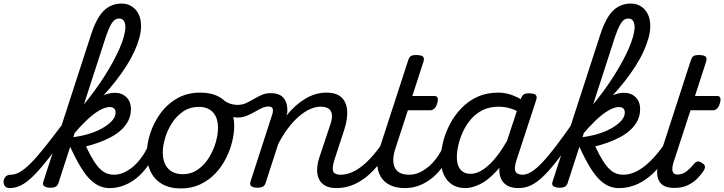

<svg xmlns="http://www.w3.org/2000/svg" viewBox="-197 -1039 4066 1078"><path d="M-142 17Q-161 17 -169.5 5.5Q-178 -6 -177 -20.5Q-176 -35 -166 -46.5Q-156 -58 -137 -58Q-112 -58 -85 -73.5Q-58 -89 -23.5 -123.5Q11 -158 57 -216Q103 -274 166 -358Q177 -373 189.5 -368.5Q202 -364 206 -348.5Q210 -333 198 -315Q130 -219 80 -155Q30 -91 -8 -53Q-46 -15 -78 1Q-110 17 -142 17ZM84 15Q68 15 54 8Q40 1 46 -18L316 -850Q336 -910 360 -947Q384 -984 415.5 -1001.5Q447 -1019 485 -1019Q518 -1019 542.5 -1003.5Q567 -988 581 -960Q595 -932 595 -893Q595 -861 585 -825Q575 -789 557 -749.5Q539 -710 512.5 -668.5Q486 -627 452.5 -584Q419 -541 379.5 -498.5Q340 -456 295 -414.5Q250 -373 201 -333L197 -367Q232 -402 265 -441.5Q298 -481 329 -523Q360 -565 387 -607Q414 -649 436 -689.5Q458 -730 474 -766.5Q490 -803 498.5 -834Q507 -865 507 -888Q507 -903 502.5 -914Q498 -925 490.5 -930Q483 -935 470 -935Q458 -935 446.5 -926.5Q435 -918 423.5 -896.5Q412 -875 399 -838L131 -11Q127 2 117 8.5Q107 15 84 15ZM419 17Q390 17 364 6.5Q338 -4 311.5 -29Q285 -54 257 -99.5Q229 -145 197 -215H187L205 -268Q253 -273 297.5 -286Q342 -299 376.5 -318.5Q411 -338 431.5 -360.5Q452 -383 452 -407Q452 -422 443.5 -430Q435 -438 419 -438Q394 -438 360 -418.5Q326 -399 287.5 -362Q249 -325 208 -276L211 -338Q245 -392 284.5 -432.5Q324 -473 366 -495.5Q408 -518 448 -518Q487 -518 512.5 -493.5Q538 -469 538 -426Q538 -391 523.5 -362Q509 -333 484 -310Q459 -287 426.5 -269.5Q394 -252 358 -239Q322 -226 286 -217Q309 -168 329 -136.5Q349 -105 367.5 -88Q386 -71 404.5 -64.5Q423 -58 442 -58Q456 -58 461 -46.5Q466 -35 462.5 -20.5Q459 -6 448 5.5Q437 17 419 17Z M420 17Q406 17 399.5 5.5Q393 -6 395.5 -20.5Q398 -35 410 -46.5Q422 -58 443 -58Q469 -58 495.5 -69Q522 -80 548 -101.5Q574 -123 596 -153Q618 -183 635 -220Q640 -235 652.5 -234.5Q665 -234 674.5 -224.5Q684 -215 680 -201Q662 -150 634 -109.5Q606 -69 572 -41Q538 -13 499 2Q460 17 420 17Z M818 19Q756 19 713 -6Q670 -31 648.5 -75.5Q627 -120 627 -176Q627 -229 646 -288.5Q665 -348 702.5 -400.5Q740 -453 796.5 -486Q853 -519 928 -519Q990 -519 1032.5 -495.5Q1075 -472 1096.5 -429.5Q1118 -387 1118 -331Q1118 -291 1106.5 -243.5Q1095 -196 1071.5 -149.5Q1048 -103 1012 -65Q976 -27 927.5 -4Q879 19 818 19ZM828 -61Q877 -61 914 -87Q951 -113 976 -153.5Q1001 -194 1014 -238.5Q1027 -283 1027 -321Q1027 -360 1014 -386Q1001 -412 977 -425.5Q953 -439 920 -439Q870 -439 832 -413.5Q794 -388 768.5 -348Q743 -308 730 -264Q717 -220 717 -183Q717 -144 730.5 -116.5Q744 -89 769 -75Q794 -61 828 -61Z M1136 -379Q1121 -379 1102 -384.5Q1083 -390 1065.5 -399Q1048 -408 1035 -418Q1026 -425 1024 -438Q1022 -451 1025.5 -463.5Q1029 -476 1036 -482Q1043 -488 1052 -481Q1079 -461 1099 -455.5Q1119 -450 1136 -450Q1163 -450 1185.5 -460.5Q1208 -471 1229 -483.5Q1250 -496 1272.5 -506Q1295 -516 1321 -516Q1336 -516 1342.5 -504.5Q1349 -493 1348 -478.5Q1347 -464 1337.5 -452.5Q1328 -441 1311 -441Q1292 -441 1273 -432Q1254 -423 1232.5 -410.5Q1211 -398 1187 -388.5Q1163 -379 1136 -379Z M1692 17Q1654 17 1630 4Q1606 -9 1594.5 -32.5Q1583 -56 1583.5 -86.5Q1584 -117 1595 -152L1659 -344Q1669 -374 1666.5 -395.5Q1664 -417 1648.5 -428.5Q1633 -440 1603 -440Q1573 -440 1541 -425Q1509 -410 1477.5 -382Q1446 -354 1417.5 -315.5Q1389 -277 1365 -230L1294 -11Q1290 2 1279.5 8.5Q1269 15 1246 15Q1230 15 1216.5 8Q1203 1 1209 -18L1332 -398Q1338 -419 1333.5 -430Q1329 -441 1312 -441Q1298 -441 1292 -452.5Q1286 -464 1287 -478.5Q1288 -493 1297 -504.5Q1306 -516 1322 -516Q1350 -516 1369 -508Q1388 -500 1398.5 -485Q1409 -470 1413.5 -450Q1418 -430 1416 -408L1411 -390Q1436 -421 1462.5 -444.5Q1489 -468 1517.5 -485Q1546 -502 1575.5 -510.5Q1605 -519 1634 -519Q1691 -519 1719.5 -493Q1748 -467 1752 -420Q1756 -373 1736 -311L1681 -143Q1666 -95 1674 -76.5Q1682 -58 1715 -58Q1729 -58 1735 -46.5Q1741 -35 1738.5 -20.5Q1736 -6 1724.5 5.5Q1713 17 1692 17Z M1692 17Q1678 17 1671.5 5.5Q1665 -6 1667.5 -20.5Q1670 -35 1682 -46.5Q1694 -58 1715 -58Q1746 -58 1777 -71Q1808 -84 1840 -110Q1872 -136 1905 -175.5Q1938 -215 1972 -268Q1981 -282 1992.5 -281Q2004 -280 2011 -270.5Q2018 -261 2013 -249Q1978 -181 1940.5 -131Q1903 -81 1862.5 -48Q1822 -15 1779.5 1Q1737 17 1692 17Z M2076 17Q2027 17 1992.5 0Q1958 -17 1940 -48Q1922 -79 1921 -121.5Q1920 -164 1937 -215L2094 -698Q2100 -718 2109.5 -724Q2119 -730 2139 -730Q2170 -730 2178.5 -720.5Q2187 -711 2180 -691L2118 -500H2244Q2255 -500 2259.5 -490.5Q2264 -481 2258 -460Q2253 -441 2242.5 -430.5Q2232 -420 2221 -420H2093L2023 -205Q2011 -169 2011 -141Q2011 -113 2021.5 -94.5Q2032 -76 2051.5 -67Q2071 -58 2100 -58Q2114 -58 2119.5 -46.5Q2125 -35 2123 -20.5Q2121 -6 2109 5.5Q2097 17 2076 17Z M2079 17Q2065 17 2058.5 5.5Q2052 -6 2054.5 -20.5Q2057 -35 2069 -46.5Q2081 -58 2102 -58Q2128 -58 2154.5 -69Q2181 -80 2207 -101.5Q2233 -123 2255 -153Q2277 -183 2294 -220Q2299 -235 2311.5 -234.5Q2324 -234 2333.5 -224.5Q2343 -215 2339 -201Q2321 -150 2293 -109.5Q2265 -69 2231 -41Q2197 -13 2158 2Q2119 17 2079 17Z M2416 17Q2373 17 2342 -2.5Q2311 -22 2294.5 -59Q2278 -96 2278 -146Q2278 -190 2290.5 -241Q2303 -292 2328.5 -341Q2354 -390 2392.5 -430.5Q2431 -471 2483 -495Q2535 -519 2601 -519Q2644 -519 2685 -502.5Q2726 -486 2759 -461L2746 -392Q2703 -420 2669.5 -430Q2636 -440 2603 -440Q2552 -440 2513.5 -421Q2475 -402 2447.5 -370Q2420 -338 2402.5 -300Q2385 -262 2376.5 -224.5Q2368 -187 2368 -157Q2368 -126 2377 -105.5Q2386 -85 2403 -74Q2420 -63 2445 -63Q2480 -63 2517 -88Q2554 -113 2591.5 -160.5Q2629 -208 2663 -273L2685 -229Q2641 -134 2592 -80Q2543 -26 2497.5 -4.5Q2452 17 2416 17ZM2715 17Q2677 17 2653 4Q2629 -9 2617.5 -32.5Q2606 -56 2606.5 -86.5Q2607 -117 2618 -152L2727 -483Q2734 -503 2743.5 -509Q2753 -515 2772 -515Q2803 -515 2811.5 -505.5Q2820 -496 2813 -476L2704 -143Q2688 -95 2697 -76.5Q2706 -58 2738 -58Q2752 -58 2757.5 -46.5Q2763 -35 2761 -20.5Q2759 -6 2747.5 5.5Q2736 17 2715 17Z M2715 17Q2696 17 2690 5.5Q2684 -6 2688.5 -20.5Q2693 -35 2706 -46.5Q2719 -58 2738 -58Q2760 -58 2787 -74.5Q2814 -91 2848 -127Q2882 -163 2925.5 -220Q2969 -277 3025 -358Q3036 -374 3048 -369Q3060 -364 3064.5 -348.5Q3069 -333 3057 -315Q2993 -219 2944.5 -155Q2896 -91 2857.5 -53Q2819 -15 2785 1Q2751 17 2715 17Z M2943 15Q2927 15 2913 8Q2899 1 2905 -18L3175 -850Q3195 -910 3219 -947Q3243 -984 3274.5 -1001.5Q3306 -1019 3344 -1019Q3377 -1019 3401.5 -1003.5Q3426 -988 3440 -960Q3454 -932 3454 -893Q3454 -861 3444 -825Q3434 -789 3416 -749.5Q3398 -710 3371.5 -668.5Q3345 -627 3311.5 -584Q3278 -541 3238.5 -498.5Q3199 -456 3154 -414.5Q3109 -373 3060 -333L3056 -367Q3091 -402 3124 -441.5Q3157 -481 3188 -523Q3219 -565 3246 -607Q3273 -649 3295 -689.5Q3317 -730 3333 -766.5Q3349 -803 3357.5 -834Q3366 -865 3366 -888Q3366 -903 3361.5 -914Q3357 -925 3349.5 -930Q3342 -935 3329 -935Q3317 -935 3305.5 -926.5Q3294 -918 3282.5 -896.5Q3271 -875 3258 -838L2990 -11Q2986 2 2976 8.5Q2966 15 2943 15ZM3278 17Q3249 17 3223 6.5Q3197 -4 3170.5 -29Q3144 -54 3116 -99.5Q3088 -145 3056 -215H3046L3064 -268Q3112 -273 3156.5 -286Q3201 -299 3235.5 -318.5Q3270 -338 3290.5 -360.5Q3311 -383 3311 -407Q3311 -422 3302.5 -430Q3294 -438 3278 -438Q3253 -438 3219 -418.5Q3185 -399 3146.5 -362Q3108 -325 3067 -276L3070 -338Q3104 -392 3143.5 -432.5Q3183 -473 3225 -495.5Q3267 -518 3307 -518Q3346 -518 3371.5 -493.5Q3397 -469 3397 -426Q3397 -391 3382.5 -362Q3368 -333 3343 -310Q3318 -287 3285.5 -269.5Q3253 -252 3217 -239Q3181 -226 3145 -217Q3168 -168 3188 -136.5Q3208 -105 3226.5 -88Q3245 -71 3263.5 -64.5Q3282 -58 3301 -58Q3315 -58 3320 -46.5Q3325 -35 3321.5 -20.5Q3318 -6 3307 5.5Q3296 17 3278 17Z M3279 17Q3265 17 3258.5 5.5Q3252 -6 3254.5 -20.5Q3257 -35 3269 -46.5Q3281 -58 3302 -58Q3333 -58 3364 -71Q3395 -84 3427 -110Q3459 -136 3492 -175.5Q3525 -215 3559 -268Q3568 -282 3579.5 -281Q3591 -280 3598 -270.5Q3605 -261 3600 -249Q3565 -181 3527.5 -131Q3490 -81 3449.5 -48Q3409 -15 3366.5 1Q3324 17 3279 17Z M3590 16Q3536 16 3513.5 -9Q3491 -34 3492.5 -76Q3494 -118 3510 -171L3681 -698Q3687 -718 3696.5 -724Q3706 -730 3726 -730Q3757 -730 3765.5 -720.5Q3774 -711 3767 -691L3705 -500H3831Q3842 -500 3846.5 -490.5Q3851 -481 3845 -460Q3840 -441 3830 -430.5Q3820 -420 3809 -420H3680L3585 -129Q3574 -94 3579.5 -76.5Q3585 -59 3606 -59Q3636 -59 3660 -79Q3684 -99 3701 -120Q3707 -129 3717.5 -132Q3728 -135 3743 -125Q3760 -115 3761 -105Q3762 -95 3756 -84Q3744 -64 3721.5 -40Q3699 -16 3666.5 0Q3634 16 3590 16Z"/></svg>

Font: Playwrite BE VLG
Style: Regular
Weight: 400
Designer: Veronika Burian, José Scaglione
Foundry: TypeTogether
Version: Version 1.002